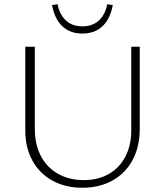

<svg xmlns="http://www.w3.org/2000/svg" viewBox="-20 -878 776 904"><path d="M225 -854 251 -858Q261 -808 291 -781Q321 -754 368 -754Q415 -754 445 -781Q475 -808 485 -858L511 -854Q499 -789 462.5 -754.5Q426 -720 368 -720Q310 -720 273.5 -754.5Q237 -789 225 -854ZM99 -264V-658H144V-271Q144 -198 172.5 -143.5Q201 -89 253.5 -59.5Q306 -30 375 -30Q442 -30 492.5 -59Q543 -88 570.5 -141Q598 -194 598 -264V-658H638V-271Q638 -188 604.5 -125Q571 -62 509.5 -28Q448 6 368 6Q288 6 227 -27.5Q166 -61 132.5 -122Q99 -183 99 -264Z"/></svg>

Font: Ysabeau SC Light
Style: Regular
Weight: 300
Designer: Christian Thalmann (Catharsis Fonts)
Version: Version 0.003